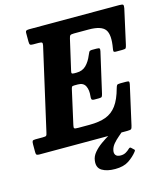

<svg xmlns="http://www.w3.org/2000/svg" viewBox="-176 -855 1020 1165"><g transform="rotate(-15 334.0 -273.0)"><path d="M272.5 -329 225.5 -119Q221.5 -102.5 225.8 -98.8Q230 -95 250 -95H321Q381.5 -95 423 -110.2Q464.5 -125.5 492 -162.8Q519.5 -200 537.5 -266.5Q541.5 -280.5 545.2 -285.2Q549 -290 567 -290H602Q617.5 -290 620.2 -286Q623 -282 620.5 -269.5L565.5 -24.5Q562 -8.5 557.2 -4.2Q552.5 0 533 0H-20Q-32 0 -36.5 -3.5Q-41 -7 -41 -20V-69.5Q-41 -85 -37.5 -90Q-34 -95 -18.5 -95H26Q44.5 -95 48.8 -98.5Q53 -102 56 -117.5L173 -632.5Q176 -646.5 172 -650.8Q168 -655 151 -655H116.5Q102 -655 97.8 -659Q93.5 -663 93.5 -678V-732Q93.5 -744.5 99.5 -747.2Q105.5 -750 117.5 -750H683.5Q703.5 -750 707 -745Q710.5 -740 707.5 -723.5L659.5 -507Q656 -491.5 652.5 -487Q649 -482.5 630.5 -482.5H591Q577 -482.5 576.2 -489Q575.5 -495.5 577.5 -506Q592.5 -590 568.2 -622.5Q544 -655 465.5 -655H373.5Q354.5 -655 349.5 -650.5Q344.5 -646 341 -630L298 -442.5Q294.5 -429 297.2 -425Q300 -421 312 -421H327Q364 -421 387.2 -444.2Q410.5 -467.5 425.5 -504.5Q430 -515.5 434.2 -523Q438.5 -530.5 453.5 -530.5H481Q497 -530.5 500 -526.2Q503 -522 500 -508.5L442.5 -257Q439.5 -245 436.2 -240.2Q433 -235.5 418 -235.5H389Q374 -235.5 371.8 -242.5Q369.5 -249.5 371 -260.5Q375.5 -299 363 -324.5Q350.5 -350 316 -350H294Q281 -350 278 -345.5Q275 -341 272.5 -329ZM402.5 204.5Q351 204.5 320.2 185.8Q289.5 167 295.5 123.5Q298.5 97 318 73.8Q337.5 50.5 365.5 30.5Q393.5 10.5 423 -6.2Q452.5 -23 475.5 -36.5Q485 -42 494.2 -39.8Q503.5 -37.5 506.5 -34Q513.5 -26 514 -21.2Q514.5 -16.5 507 -9.5Q492.5 3.5 474 19Q455.5 34.5 440.2 52.5Q425 70.5 420.5 91Q416 110 424.8 121.8Q433.5 133.5 456 133.5Q474.5 133.5 488.2 125.8Q502 118 512 108Q521.5 98.5 527.5 104.5L543.5 119.5Q547.5 123 547 125.5Q546.5 128 542.5 133.5Q521 161 488.5 182.8Q456 204.5 402.5 204.5Z"/></g></svg>

Font: Besley* Narrow
Style: Bold Italic
Weight: 700
Width: 4
Italic angle: -13°
Designer: Owen Earl
Foundry: indestructible type*
Version: Version 3.000; ttfautohint (v1.8.3)